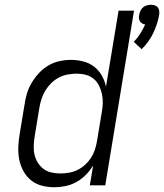

<svg xmlns="http://www.w3.org/2000/svg" viewBox="-20 -780 690 808"><path d="M576 -573 543 -604Q558 -619 570 -638Q582 -657 591 -677Q584 -678 578 -681.5Q572 -685 568.5 -691Q565 -697 564.5 -704Q564 -711 566 -718Q567 -726 571 -734.5Q575 -743 582 -749Q589 -755 598 -757.5Q607 -760 615 -760Q623 -760 631 -757.5Q639 -755 644 -749Q649 -743 650 -734.5Q651 -726 650 -718Q643 -679 625 -641Q607 -603 576 -573ZM209 8Q182 8 156.5 1.5Q131 -5 111 -21Q91 -37 78.5 -60Q66 -83 61 -108.5Q56 -134 57 -161.5Q58 -189 63 -217L83 -338Q86 -361 93 -385Q100 -409 113 -431Q126 -453 143.5 -472Q161 -491 183 -504Q205 -517 229.5 -522.5Q254 -528 278 -528Q305 -528 330.5 -521.5Q356 -515 376 -499.5Q396 -484 408.5 -462Q421 -440 426 -415L479 -735H544L423 0H358L372 -84Q359 -62 341 -44Q323 -26 301.5 -14Q280 -2 256 3Q232 8 209 8ZM233 -50Q251 -50 269.5 -53Q288 -56 305.5 -64.5Q323 -73 337.5 -86Q352 -99 362.5 -115Q373 -131 379 -149Q385 -167 388 -185L408 -306Q412 -326 412.5 -346Q413 -366 409 -384.5Q405 -403 396.5 -420Q388 -437 374 -448.5Q360 -460 341.5 -465Q323 -470 303 -470Q284 -470 265 -466.5Q246 -463 228.5 -454Q211 -445 196.5 -431Q182 -417 171.5 -400Q161 -383 155 -364.5Q149 -346 146 -328L126 -207Q123 -188 122 -168.5Q121 -149 125 -130.5Q129 -112 138.5 -96.5Q148 -81 162 -70Q176 -59 195 -54.5Q214 -50 233 -50Z"/></svg>

Font: Iosevka Light Extended Oblique
Style: Regular
Weight: 300
Width: 7
Italic angle: -9°
Monospace: yes
Designer: Belleve Invis
Foundry: Belleve Invis
Version: Version 32.5.0; ttfautohint (v1.8.4)